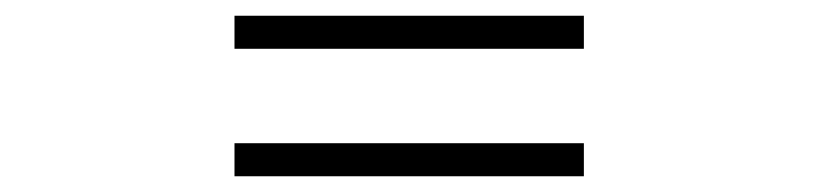

<svg xmlns="http://www.w3.org/2000/svg" viewBox="-20 -502 1040 244"><path d="M722 -482V-440H278V-482ZM722 -320V-278H278V-320Z"/></svg>

Font: Swei Fan Sans CJK TC
Style: Bold
Weight: 700
Version: Version 2.130